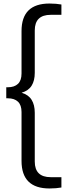

<svg xmlns="http://www.w3.org/2000/svg" viewBox="-20 -838 368 1088"><path d="M260.5 230Q102 230 102 74V-203Q102 -242.5 81.8 -261.8Q61.5 -281 24.5 -281H15.5V-343.5H24.5Q61.5 -343.5 81.8 -362.8Q102 -382 102 -421.5V-662Q102 -818 260.5 -818Q279.5 -818 297.2 -816.5Q315 -815 328 -812.5V-754H267.5Q177 -754 177 -665.5V-425.5Q177 -381 159.2 -352.5Q141.5 -324 102.5 -312.5Q141.5 -301 159.2 -272.2Q177 -243.5 177 -199V77.5Q177 166 267.5 166H328V224.5Q315 227 297.2 228.5Q279.5 230 260.5 230Z"/></svg>

Font: Encode Sans Condensed Condensed
Style: Regular
Weight: 400
Width: 3
Designer: Multiple Designers
Foundry: Impallari Type
Version: Version 3.000; ttfautohint (v1.8.3) -l 8 -r 50 -G 200 -x 14 